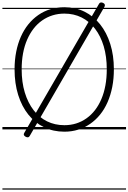

<svg xmlns="http://www.w3.org/2000/svg" viewBox="-20 -1075 1067 1595"><path d="M515 19Q422 19 346 -18Q270 -55 215.5 -123Q161 -191 131 -286.5Q101 -382 101 -499Q101 -576 114.5 -644.5Q128 -713 153.5 -770.5Q179 -828 215.5 -873Q252 -918 298 -950Q344 -982 398.5 -998.5Q453 -1015 515 -1015Q607 -1015 682 -978Q757 -941 811.5 -873Q866 -805 896 -710Q926 -615 926 -499Q926 -421 912.5 -352.5Q899 -284 873.5 -226Q848 -168 811.5 -123Q775 -78 729.5 -46.5Q684 -15 630 2Q576 19 515 19ZM515 -35Q567 -35 613 -49.5Q659 -64 698.5 -92Q738 -120 769 -160Q800 -200 822 -251.5Q844 -303 855.5 -365Q867 -427 867 -499Q867 -606 841.5 -691Q816 -776 769 -837Q722 -898 657.5 -930Q593 -962 515 -962Q463 -962 416.5 -947.5Q370 -933 330 -905Q290 -877 259 -837Q228 -797 205.5 -745.5Q183 -694 171.5 -632Q160 -570 160 -499Q160 -392 186 -306.5Q212 -221 259 -160Q306 -99 371 -67Q436 -35 515 -35ZM227 54Q222 63 214 65.5Q206 68 193 61Q170 48 181 30L803 -1044Q808 -1053 817.5 -1054.5Q827 -1056 838 -1050Q848 -1045 850.5 -1037Q853 -1029 848 -1019ZM0 490H1027V500H0ZM0 -20H1027V0H0ZM0 -505H1027V-500H0ZM0 -1010H1027V-1000H0Z"/></svg>

Font: Playwrite NG Modern Guides
Style: Regular
Weight: 400
Designer: Veronika Burian, José Scaglione
Foundry: TypeTogether
Version: Version 1.003